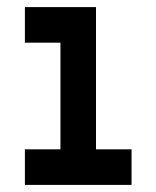

<svg xmlns="http://www.w3.org/2000/svg" viewBox="-20 -520 440 540"><path d="M50 0H350V-100H250V-500H50V-400H150V-100H50Z"/></svg>

Font: Matrix Sans Video
Style: Regular
Weight: 400
Designer: Brad Neil
Version: Version 1.100